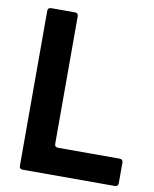

<svg xmlns="http://www.w3.org/2000/svg" viewBox="-85 -828 717 893"><g transform="rotate(10 273.0 -381.5)"><path d="M84 0Q68 0 68 -16V-747Q68 -763 84 -763H196Q212 -763 212 -747V-145Q212 -129 228 -129H519Q535 -129 535 -113V-16Q535 0 519 0Z"/></g></svg>

Font: Open Sauce Two
Style: Bold
Weight: 700
Designer: Alfredo Marco Pradil
Foundry: Creative Sauce Fz LLC
Version: Version 1.477